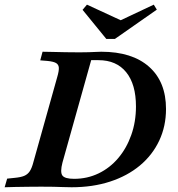

<svg xmlns="http://www.w3.org/2000/svg" viewBox="-39 -789 749 809"><path d="M132.3 -2.4Q106.5 -2.4 78.2 -2Q50 -1.6 24.6 -1.2Q-0.8 -0.8 -19.4 0L-8.9 -36.3L21.8 -39.5Q48.4 -41.9 62.9 -48Q77.4 -54 86.3 -67.3Q95.2 -80.6 101.6 -105.6L202.4 -465.3Q209.7 -490.3 208.9 -503.6Q208.1 -516.9 197.2 -523.4Q186.3 -529.8 160.5 -532.3L130.6 -534.7L140.3 -571Q158.1 -571 183.5 -570.2Q208.9 -569.4 237.1 -569Q265.3 -568.5 291.1 -568.5H299.2Q318.5 -568.5 334.7 -569Q350.8 -569.4 364.1 -570.2Q377.4 -571 387.9 -571Q517.7 -571 589.1 -507.7Q660.5 -444.4 660.5 -329.8Q660.5 -257.3 631.9 -196.4Q603.2 -135.5 550.4 -91.5Q497.6 -47.6 424.6 -23.8Q351.6 0 262.9 0Q244.4 0 225.8 -0.8Q207.3 -1.6 185.9 -2Q164.5 -2.4 136.3 -2.4ZM273.4 -35.5Q329 -35.5 376.6 -58.5Q424.2 -81.5 459.3 -123Q494.4 -164.5 514.1 -220.2Q533.9 -275.8 533.9 -340.3Q533.9 -433.9 492.7 -484.7Q451.6 -535.5 375.8 -535.5H345.2L224.2 -104Q213.7 -63.7 223.8 -49.6Q233.9 -35.5 273.4 -35.5ZM608.9 -769.4 621.8 -748.4 445.2 -625H408.9L308.9 -747.6L327.4 -769.4L493.5 -692.7L425.8 -683.1Z"/></svg>

Font: Playfair 9pt
Style: Bold Italic
Weight: 700
Italic angle: -15.6°
Designer: Claus Eggers Sørensen
Foundry: Claus Eggers Sørensen
Version: Version 2.203